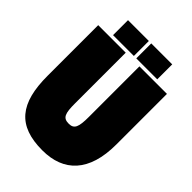

<svg xmlns="http://www.w3.org/2000/svg" viewBox="-221 -845 952 952"><g transform="rotate(45 255.0 -368.5)"><path d="M411 -642V-747H264V-642ZM247 -642V-747H101V-642ZM303 -625V-271C303 -200 294 -176 256 -176C215 -176 207 -199 207 -271V-625H14V-270C14 -78 83 10 257 10C406 10 496 -79 496 -270V-625Z"/></g></svg>

Font: Blinker Headline
Style: Regular
Weight: 900
Width: 4
Designer: Juergen Huber
Foundry: supertype
Version: Version 1.015;PS 1.15;hotconv 1.0.88;makeotf.lib2.5.647800